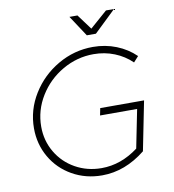

<svg xmlns="http://www.w3.org/2000/svg" viewBox="-95 -973 962 1061"><g transform="rotate(-10 386.0 -443.0)"><path d="M446 -364H692L637 -88Q522 4 393 4Q301 4 226 -38.5Q151 -81 108.5 -154.5Q66 -228 66 -317Q66 -420 121 -509Q176 -598 267.5 -651Q359 -704 464 -704Q534 -704 595.5 -679.5Q657 -655 702 -611L674 -580Q633 -620 578 -642Q523 -664 461 -664Q368 -664 286.5 -617Q205 -570 156 -490.5Q107 -411 107 -319Q107 -241 145 -176Q183 -111 249.5 -73.5Q316 -36 397 -36Q506 -36 603 -109L646 -324H438ZM571 -890H616L494 -773H443L366 -890H411L474 -805Z"/></g></svg>

Font: Gontserrat ExtraLight
Style: Italic
Weight: 275
Italic angle: -11.3°
Designer: Julieta Ulanovsky
Foundry: Julieta Ulanovsky
Version: Version 6.001